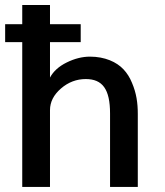

<svg xmlns="http://www.w3.org/2000/svg" viewBox="-33 -737 652 757"><path d="M285.2 -570.8V-641.6H-12.7V-570.8ZM164.1 0V-302.7C164.1 -335 178.7 -363.3 207.5 -388.2C236.3 -413.1 269 -425.3 305.2 -425.3C371.1 -425.3 400.9 -385.3 400.9 -289.6V0H510.3V-287.6C510.3 -331.1 504.9 -369.6 487.3 -410.6C479 -431.2 467.8 -448.7 454.1 -463.4C426.8 -492.7 380.4 -513.7 321.8 -513.7C291.5 -513.7 260.7 -505.9 230 -490.7C199.2 -475.6 177.2 -455.6 164.1 -431.2V-717.3H54.7V0Z"/></svg>

Font: Ride SemiBold
Style: Regular
Weight: 600
Version: Version 3.000